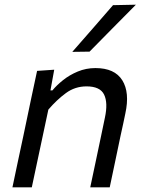

<svg xmlns="http://www.w3.org/2000/svg" viewBox="-20 -798 613 818"><path d="M33 0Q44.5 -55.5 55.5 -106.8Q66.5 -158 79.5 -219L90 -269Q100 -317 112.2 -375.2Q124.5 -433.5 138 -496L211 -501L195 -413H203.5Q221 -434.5 248.5 -456.5Q276 -478.5 311.2 -493.2Q346.5 -508 386.5 -508Q468.5 -508 501 -456Q533.5 -404 514 -314.5Q509.5 -293.5 504.8 -270.5Q500 -247.5 493.5 -219Q481 -158 470 -106.8Q459 -55.5 447.5 0H364.5Q376.5 -55.5 387 -106.2Q397.5 -157 410 -215.5L427 -297Q440.5 -360 423.5 -395Q406.5 -430 348.5 -430Q299.5 -430 260.5 -401.2Q221.5 -372.5 186 -331L161.5 -216Q149 -156.5 138 -105.8Q127 -55 115.5 0ZM288 -577Q332.5 -628 375.5 -677Q418.5 -726 461.5 -776L559 -778Q508.5 -727 459.2 -677.2Q410 -627.5 361.5 -578Z"/></svg>

Font: Commissioner
Style: Italic
Weight: 400
Italic angle: -12°
Designer: Kostas Bartsokas
Foundry: Kostas Bartsokas
Version: Version 1.000; ttfautohint (v1.8.3)